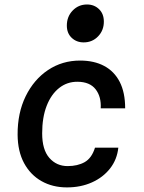

<svg xmlns="http://www.w3.org/2000/svg" viewBox="-20 -826 640 856"><path d="M278.5 9.5Q214.5 9.5 165 -18.5Q115.5 -46.5 87.2 -99Q59 -151.5 58.5 -225.5Q58 -322.5 94.5 -397Q131 -471.5 194.2 -513.8Q257.5 -556 337 -556Q399.5 -556 444.5 -532Q489.5 -508 513.8 -460.8Q538 -413.5 538 -343H429Q432 -395 406.2 -428Q380.5 -461 326 -461.5Q279.5 -462 243.8 -433.8Q208 -405.5 188 -354Q168 -302.5 168 -231.5Q168 -158.5 200 -122Q232 -85.5 281.5 -85.5Q326 -85.5 357.5 -103.2Q389 -121 403.5 -167.5H507.5Q502 -115 470.8 -75Q439.5 -35 389.8 -12.8Q340 9.5 278.5 9.5ZM353 -637Q321 -637 299.5 -657.5Q278 -678 278 -712Q278 -752 304 -779Q330 -806 368 -806Q400 -806 421.5 -785.2Q443 -764.5 443 -729.5Q443 -690.5 417.2 -663.8Q391.5 -637 353 -637Z"/></svg>

Font: Spline Sans Mono Medium
Style: Italic
Weight: 500
Italic angle: -4°
Monospace: yes
Designer: Eben Sorkin, Mirko Velimirovic
Foundry: Sorkin Type
Version: Version 1.004